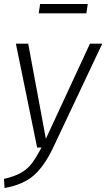

<svg xmlns="http://www.w3.org/2000/svg" viewBox="-28 -743 535 967"><path d="M238 4Q195 94 142 140.5Q89 187 -5 204L-8 158Q45 146 78 127Q111 108 132.5 79.5Q154 51 181 0H159L52 -523H114L203 -44L425 -523H487ZM167 -676 174 -723H414L407 -676Z"/></svg>

Font: FiraGO Light
Style: Italic
Weight: 300
Italic angle: -8°
Designer: bBox Type GmbH
Foundry: bBox Type GmbH
Version: Version 1.001